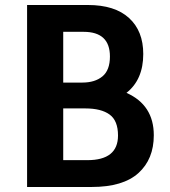

<svg xmlns="http://www.w3.org/2000/svg" viewBox="-20 -745 676 765"><path d="M483.9 -375Q592.8 -326.7 592.8 -206.1Q592.8 -110.8 531.5 -55.4Q470.2 0 345.2 0H87.9V-725.1H330.1Q437.5 -725.1 494.1 -673.3Q550.8 -621.6 550.8 -529.8Q550.8 -427.7 483.9 -375ZM418 -520Q418 -618.2 313 -618.2H231.9V-416H308.1Q358.4 -416 388.2 -440.7Q418 -465.3 418 -520ZM328.1 -106.9Q450.2 -106.9 450.2 -205.1Q450.2 -264.2 416.7 -288.6Q383.3 -313 319.8 -313H231.9V-106.9Z"/></svg>

Font: Stilu SemiBold
Style: Regular
Weight: 600
Designer: Genilson Lima Santos
Foundry: Genilson Lima Santos
Version: Version 1.200;PS 001.200;hotconv 1.0.88;makeotf.lib2.5.64775